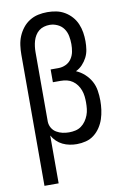

<svg xmlns="http://www.w3.org/2000/svg" viewBox="-102 -802 703 1067"><g transform="rotate(-10 250.0 -269.0)"><path d="M60 205H140V-65Q150 -47 165 -32.5Q180 -18 198.5 -9Q217 0 237.5 4Q258 8 278 8Q304 8 329.5 1.5Q355 -5 375.5 -21Q396 -37 410.5 -59Q425 -81 433 -105.5Q441 -130 444.5 -156Q448 -182 448 -208Q448 -236 443.5 -264.5Q439 -293 425.5 -317.5Q412 -342 390.5 -361.5Q369 -381 343 -392Q364 -402 380 -419Q396 -436 406.5 -456.5Q417 -477 420.5 -500Q424 -523 424 -547Q424 -572 420 -597Q416 -622 406 -645.5Q396 -669 379 -688Q362 -707 340 -720Q318 -733 293 -738Q268 -743 243 -743Q216 -743 190.5 -737.5Q165 -732 142.5 -718Q120 -704 103.5 -683Q87 -662 77 -638Q67 -614 63.5 -587.5Q60 -561 60 -535ZM247 -64Q228 -64 210 -68Q192 -72 176 -81.5Q160 -91 150.5 -107Q141 -123 140 -142V-535Q140 -551 142 -567Q144 -583 148.5 -598.5Q153 -614 161.5 -628Q170 -642 182.5 -652Q195 -662 211 -666.5Q227 -671 243 -671Q266 -671 287.5 -661Q309 -651 322 -632.5Q335 -614 339.5 -591Q344 -568 344 -545Q344 -523 340 -502Q336 -481 324 -463Q312 -445 292 -435.5Q272 -426 250 -426H206V-354H250Q268 -354 285 -350Q302 -346 316.5 -336Q331 -326 341.5 -311.5Q352 -297 358 -280.5Q364 -264 366 -246.5Q368 -229 368 -212Q368 -193 366 -175Q364 -157 357.5 -140Q351 -123 340.5 -108Q330 -93 315.5 -82.5Q301 -72 283 -68Q265 -64 247 -64Z"/></g></svg>

Font: Iosevka SS09
Style: Regular
Weight: 400
Monospace: yes
Designer: Belleve Invis
Foundry: Belleve Invis
Version: Version 5.2.1; ttfautohint (v1.8.3)